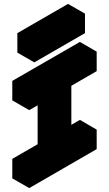

<svg xmlns="http://www.w3.org/2000/svg" viewBox="-20 -915 560 985"><path d="M260 -125V-425L130 -350V-450L476 -650V-550L346 -475V-175L476 -250V-150L130 50V-50ZM156 -695 416 -845V-745L156 -595ZM260 -125 130 -50 43 -100 173 -175ZM130 -50V50L43 0V-100ZM476 -250 346 -175 260 -225 390 -300ZM260 -425V-125L173 -175V-475ZM476 -650 130 -450 43 -500 390 -700ZM130 -450V-350L43 -400V-500ZM416 -845 156 -695 69 -745 329 -895ZM156 -695V-595L69 -645V-745Z"/></svg>

Font: Nabla Normal
Style: Regular
Weight: 400
Designer: Arthur Reinders Folmer
Version: Version 1.000